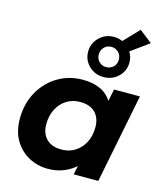

<svg xmlns="http://www.w3.org/2000/svg" viewBox="-132 -1012 954 1118"><g transform="rotate(15 345.0 -453.0)"><path d="M262 8Q200 8 147 -20.5Q94 -49 62 -102.5Q30 -156 30 -233Q30 -323 69.5 -394Q109 -465 176.5 -505.5Q244 -546 327 -546Q386 -546 430.5 -526.5Q475 -507 501 -465L516 -538H672L565 0H417L428 -53Q395 -24 353.5 -8Q312 8 262 8ZM310 -121Q356 -121 391.5 -143.5Q427 -166 447.5 -205.5Q468 -245 468 -298Q468 -353 436 -385Q404 -417 345 -417Q299 -417 263.5 -394.5Q228 -372 207.5 -332.5Q187 -293 187 -240Q187 -185 219 -153Q251 -121 310 -121ZM437 -592Q385 -592 349 -627Q313 -662 313 -713Q313 -746 329.5 -773.5Q346 -801 374 -817.5Q402 -834 437 -834Q464 -834 489 -823L576 -914L653 -854L544 -775Q562 -747 562 -713Q562 -662 526 -627Q490 -592 437 -592ZM437 -652Q463 -652 480.5 -669Q498 -686 498 -713Q498 -739 480.5 -756.5Q463 -774 437 -774Q412 -774 394.5 -756.5Q377 -739 377 -713Q377 -686 394.5 -669Q412 -652 437 -652Z"/></g></svg>

Font: Montserrat
Style: Bold Italic
Weight: 700
Italic angle: -11.3°
Designer: Julieta Ulanovsky
Foundry: Julieta Ulanovsky
Version: Version 9.000; ttfautohint (v1.8.4.7-5d5b)